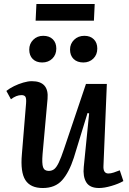

<svg xmlns="http://www.w3.org/2000/svg" viewBox="-20 -931 646 965"><path d="M12 -474Q28 -487 50.5 -498Q73 -509 97 -516Q121 -523 140 -523Q227 -523 219 -434L194 -157Q190 -109 196.5 -90.5Q203 -72 225 -72Q241 -72 252.5 -81Q264 -90 275.5 -114Q287 -138 302 -183L412 -509H517L500 -97Q498 -59 525 -59Q537 -59 552 -64Q567 -69 582 -75L600 -21Q576 -7 540 3.5Q504 14 478 14Q431 14 413.5 -15Q396 -44 401 -92L428 -361L420 -363L351 -138Q327 -64 292 -25Q257 14 195 14Q133 14 107.5 -26Q82 -66 90 -156L111 -411Q113 -437 107.5 -445Q102 -453 88 -453Q62 -453 35 -432ZM332 -682Q332 -711 352.5 -731Q373 -751 404 -751Q434 -751 451.5 -733.5Q469 -716 469 -687Q469 -656 449 -636.5Q429 -617 399 -617Q368 -617 350 -634.5Q332 -652 332 -682ZM127 -682Q127 -711 147 -731Q167 -751 197 -751Q228 -751 245.5 -733.5Q263 -716 263 -687Q263 -656 243 -636.5Q223 -617 192 -617Q162 -617 144.5 -634.5Q127 -652 127 -682ZM163 -911H456L452 -827H159Z"/></svg>

Font: Literata 12pt Medium
Style: Italic
Weight: 500
Italic angle: -2°
Designer: Latin by Veronika Burian and Jose Scaglione. Greek by Irene Vlachou. Cyrillic by Vera Evstafieva
Foundry: TypeTogether
Version: Version 3.002